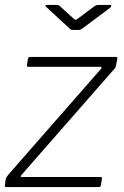

<svg xmlns="http://www.w3.org/2000/svg" viewBox="-21 -762 504 782"><path d="M6 0Q1 0 -0.5 -2Q-2 -4 -1 -9L2 -31Q3 -37 6.5 -41.5Q10 -46 15 -53L389 -480Q393 -484 392.5 -487Q392 -490 387 -490H95Q90 -490 89 -492Q88 -494 89 -499L93 -523Q94 -528 96.5 -529Q99 -530 102 -530H452Q457 -530 457 -524L452 -498Q451 -492 448.5 -486.5Q446 -481 440 -476L67 -50Q63 -45 63.5 -43Q64 -41 68 -41H388Q396 -41 394 -34L390 -9Q389 -5 388 -2.5Q387 0 381 0H6ZM364 -737Q369 -740 372.5 -741Q376 -742 380 -742H425Q432 -742 432.5 -739Q433 -736 427 -730L316 -647Q313 -645 309 -642.5Q305 -640 299 -640H276Q268 -640 264.5 -643.5Q261 -647 257 -651L168 -733Q164 -737 164 -739.5Q164 -742 169 -742H210Q215 -742 218 -740.5Q221 -739 225 -735L279 -686Q287 -680 288.5 -681Q290 -682 300 -689Z"/></svg>

Font: Libre Franklin ExtraLight
Style: Italic
Weight: 250
Italic angle: -8°
Designer: Pablo Impallari, Rodrigo Fuenzalida, Nhung Nguyen
Foundry: Impallari Type
Version: Version 3.000